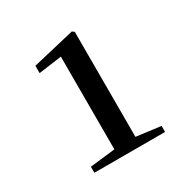

<svg xmlns="http://www.w3.org/2000/svg" viewBox="-111 -1007 619 635"><g transform="rotate(-30 198.0 -689.0)"><path d="M170 -468H344V-491L251 -503V-904L243 -910L82 -872V-844L170 -856V-502L74 -491V-468Z"/></g></svg>

Font: GenKiMin2 TW SB
Style: Regular
Weight: 600
Version: Version 2.100;PS 2.1;hotconv 16.6.51;makeotf.lib2.5.65220 DE